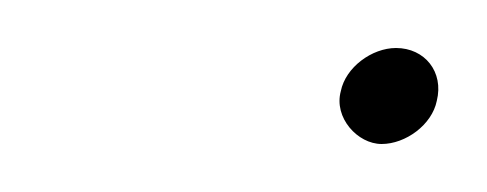

<svg xmlns="http://www.w3.org/2000/svg" viewBox="-20 -352 203 80"><path d="M122 -314C119 -303 129 -292 139 -292C149 -292 160 -300 162 -310C165 -322 157 -332 145 -332C135 -332 124 -324 122 -314Z"/></svg>

Font: Electronic
Style: SeLtIt
Weight: 300
Version: Version 1.011